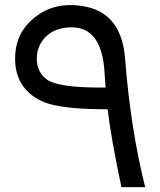

<svg xmlns="http://www.w3.org/2000/svg" viewBox="-20 -755 642 769"><path d="M466.3 -5.4Q424.3 -204.1 411.1 -317.4H400.9Q272.5 -317.4 193.8 -334.5Q126.5 -349.6 84.5 -395Q40.5 -443.4 40.5 -519Q40.5 -609.4 97.2 -665.5Q186 -755.4 322.3 -728.5Q468.8 -699.7 481.4 -515.6Q503.4 -236.3 561.5 -5.4ZM402.8 -404.3 398.4 -469.7Q386.2 -645.5 267.6 -645.5Q202.6 -645.5 165 -609.4Q127.4 -572.3 127.4 -520Q127.4 -468.8 163.6 -439.5Q207.5 -403.3 390.6 -404.3Z"/></svg>

Font: Vazir Code Hack
Style: Code-Hack
Weight: 400
Foundry: DejaVu fonts team - Redesigned by Saber Rastikerdar
Version: Version 1.1.2